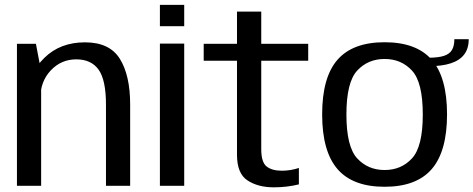

<svg xmlns="http://www.w3.org/2000/svg" viewBox="-20 -775 1975 801"><path d="M50.7 0H151.6V-477.9L129.8 -592.4H50.7ZM422.1 0H523V-338.8Q523 -460.2 480.2 -529.3Q437.4 -598.4 334.6 -598.4Q231 -598.4 165.4 -533.9Q99.7 -469.4 99.7 -396.7L148.4 -365.3Q148.4 -435.3 191.9 -481.4Q235.4 -527.4 298.1 -527.4Q360.6 -527.4 391.3 -484.4Q422.1 -441.4 422.1 -338.3Z M647.1 0H748.5V-593H647.1ZM647.1 -754.8V-665.6H748.5V-754.8Z M1122.1 6.5Q1177 6.5 1226.9 -5.8V-74.3Q1192.4 -62.8 1155.8 -62.8Q1114.9 -62.8 1092.4 -80.4Q1069.9 -98 1069.9 -152.7V-521.5H1265.8V-592.4H1069.9V-726.6H968.7V-592.4H829.8V-521.5H968.7V-129.1Q968.7 -50.8 1012.7 -22.2Q1056.6 6.5 1122.1 6.5Z M1584.5 4.2Q1717.4 4.2 1781.2 -69.7Q1845 -143.7 1845 -297.8Q1845 -452.4 1781.2 -525.6Q1717.4 -598.8 1584.5 -598.8Q1451.8 -598.8 1387.9 -525.6Q1324 -452.4 1324 -297.8Q1324 -143.7 1387.9 -69.7Q1451.8 4.2 1584.5 4.2ZM1584.5 -65.7Q1515.1 -65.7 1470.1 -114.4Q1425.2 -163 1425.2 -297.3Q1425.2 -431.9 1470.1 -480.4Q1515.1 -529 1584.5 -529Q1654.1 -529 1698.9 -480.4Q1743.8 -431.9 1743.8 -297.3Q1743.8 -163 1698.9 -114.4Q1654.1 -65.7 1584.5 -65.7ZM1766.3 -534.2V-498.7Q1823.2 -498.7 1860.4 -510.8Q1897.6 -522.8 1916.5 -547.7Q1935.5 -572.6 1935.5 -611.5H1875.5Q1875.5 -583.4 1865.5 -566.5Q1855.5 -549.6 1831.8 -541.9Q1808.1 -534.2 1766.3 -534.2Z"/></svg>

Font: Anybody Thin
Style: Regular
Weight: 100
Designer: Tyler Finck
Foundry: Etcetera Type Company
Version: Version 1.114;gftools[0.9.25]